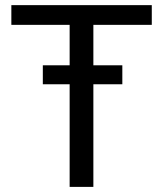

<svg xmlns="http://www.w3.org/2000/svg" viewBox="-20 -731 637 751"><path d="M458.5 -475.6V-401.4H345.2V0H252.4V-401.4H147.5V-475.6H252.4V-633.8H24.4V-710.9H573.7V-633.8H345.2V-475.6Z"/></svg>

Font: Vazirmatn RD UI FD
Style: Regular
Weight: 400
Designer: Saber Rastikerdar
Foundry: Saber Rastikerdar
Version: Version 33.003